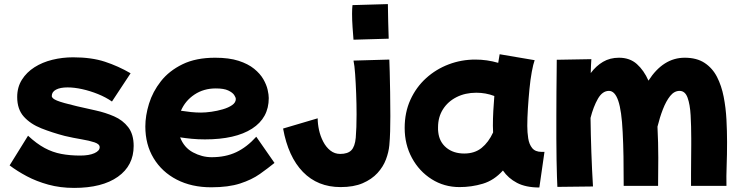

<svg xmlns="http://www.w3.org/2000/svg" viewBox="-20 -835 3611 938"><path d="M342 83Q274 83 216 67Q158 51 111 26Q64 1 27 -27L117 -172Q159 -133 198 -112Q237 -91 279.5 -83Q322 -75 372 -75Q415 -75 441 -86.5Q467 -98 467 -116Q467 -131 442 -139.5Q417 -148 378 -154.5Q339 -161 296 -171Q235 -187 182 -208Q129 -229 96.5 -265Q64 -301 64 -361Q64 -409 87 -445.5Q110 -482 148.5 -506.5Q187 -531 236 -543Q285 -555 337 -555Q427 -555 492.5 -533.5Q558 -512 618 -477L527 -339Q497 -360 458.5 -375.5Q420 -391 381.5 -399.5Q343 -408 310 -408Q274 -408 253.5 -397Q233 -386 233 -366Q233 -354 258.5 -343.5Q284 -333 356 -316Q399 -306 447 -295.5Q495 -285 537.5 -266.5Q580 -248 606.5 -213.5Q633 -179 633 -122Q633 -26 556 28.5Q479 83 342 83Z M1012 80Q916 80 843.5 42.5Q771 5 730.5 -62Q690 -129 690 -217Q690 -270 708 -328.5Q726 -387 766 -438Q806 -489 871.5 -521Q937 -553 1031 -553Q1099 -553 1145.5 -538Q1192 -523 1221.5 -499Q1251 -475 1266.5 -448Q1282 -421 1287.5 -396.5Q1293 -372 1293 -356Q1293 -259 1211.5 -206.5Q1130 -154 981 -154Q947 -154 916.5 -157Q886 -160 860 -164Q879 -114 923 -90.5Q967 -67 1014 -67Q1082 -67 1134 -91.5Q1186 -116 1232 -167L1321 -39Q1289 -13 1249.5 15Q1210 43 1153 61.5Q1096 80 1012 80ZM1034 -403Q975 -403 930 -373Q885 -343 864 -294Q889 -290 913.5 -287.5Q938 -285 962 -285Q984 -285 1012.5 -289Q1041 -293 1068.5 -301Q1096 -309 1114 -321.5Q1132 -334 1132 -351Q1132 -359 1124 -371Q1116 -383 1095 -393Q1074 -403 1034 -403Z M1707 -641Q1705 -666 1702.5 -701Q1700 -736 1700 -768Q1700 -779 1700.5 -790.5Q1701 -802 1702 -810L1875 -815Q1875 -807 1875.5 -783Q1876 -759 1876.5 -730Q1877 -701 1878 -677.5Q1879 -654 1879 -646ZM1644 79Q1532 79 1460 5Q1388 -69 1363 -207L1532 -257Q1532 -230 1538.5 -200Q1545 -170 1559 -143Q1573 -116 1594 -99.5Q1615 -83 1642 -83Q1679 -83 1696.5 -101Q1714 -119 1718 -162Q1720 -185 1721 -214.5Q1722 -244 1722 -276Q1722 -327 1720 -378.5Q1718 -430 1715 -473Q1712 -516 1707 -539L1882 -544Q1883 -525 1884 -482.5Q1885 -440 1886 -384Q1887 -328 1887 -268Q1887 -231 1886 -194Q1885 -157 1882 -125Q1879 -92 1865.5 -56Q1852 -20 1824 10.5Q1796 41 1752 60Q1708 79 1644 79Z M2225 79Q2150 79 2089 40.5Q2028 2 1992.5 -63.5Q1957 -129 1957 -210Q1957 -286 1985 -347.5Q2013 -409 2061.5 -453Q2110 -497 2172 -520.5Q2234 -544 2302 -544Q2359 -544 2414 -528Q2418 -549 2421 -570L2592 -541Q2585 -522 2578 -484Q2571 -446 2566.5 -399Q2562 -352 2559 -305Q2556 -258 2556 -220Q2556 -189 2560.5 -159.5Q2565 -130 2580 -111.5Q2595 -93 2626 -93H2640L2615 81Q2549 81 2506 58.5Q2463 36 2437 -2Q2394 46 2339 62.5Q2284 79 2225 79ZM2121 -190Q2126 -142 2160.5 -113.5Q2195 -85 2248 -85Q2299 -85 2333 -112.5Q2367 -140 2389 -188Q2388 -204 2388 -221Q2388 -256 2390 -293Q2392 -330 2395 -366Q2353 -382 2307 -382Q2253 -382 2210.5 -360.5Q2168 -339 2144 -301Q2120 -263 2120 -213Q2120 -207 2120 -201Q2120 -195 2121 -190Z M2703 78Q2702 63 2701 28.5Q2700 -6 2699 -54Q2698 -102 2698 -157.5Q2698 -213 2698 -269Q2698 -331 2698.5 -387Q2699 -443 2699.5 -484Q2700 -525 2700 -543L2869 -546Q2867 -518 2866 -478Q2892 -513 2926 -533Q2960 -553 3004 -553Q3057 -553 3091.5 -522Q3126 -491 3148 -441Q3220 -553 3325 -553Q3384 -553 3422.5 -527.5Q3461 -502 3483 -459Q3505 -416 3515.5 -362Q3526 -308 3529 -251Q3532 -194 3532 -141Q3532 -78 3530 -26Q3528 26 3529 73H3356Q3356 49 3356 12.5Q3356 -24 3356.5 -61.5Q3357 -99 3357 -126.5Q3357 -154 3357 -159Q3357 -219 3354 -272Q3351 -325 3339 -358Q3327 -391 3300 -391Q3274 -391 3254 -366Q3234 -341 3218.5 -301Q3203 -261 3192 -216Q3194 -177 3195 -138.5Q3196 -100 3196 -64Q3196 -23 3195.5 7.5Q3195 38 3195 73H3027Q3027 -8 3026 -70Q3025 -132 3022 -190Q3017 -294 3000.5 -342.5Q2984 -391 2955 -391Q2923 -391 2901 -352.5Q2879 -314 2865 -259Q2866 -179 2869 -92Q2872 -5 2877 76Z"/></svg>

Font: KN Bobohei
Style: Bold
Weight: 700
Designer: Kingnam Type Foundry
Version: Version 1.710;March 18, 2023